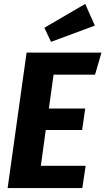

<svg xmlns="http://www.w3.org/2000/svg" viewBox="-20 -962 539 982"><path d="M499 -693 466 -580H254L230 -407H416L400 -297H214L189 -114H418L401 0H19L116 -693ZM416 -942 465 -831 241 -748 207 -820Z"/></svg>

Font: Fira Sans Condensed
Style: Bold Italic
Weight: 700
Width: 3
Italic angle: -8°
Designer: Carrois Corporate & Edenspiekermann AG
Foundry: Carrois Corporate GbR & Edenspiekermann AG
Version: Version 4.203